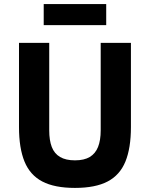

<svg xmlns="http://www.w3.org/2000/svg" viewBox="-20 -908 734 940"><path d="M73 -698H221V-270Q221 -221 233.5 -188.5Q246 -156 274 -139.5Q302 -123 347 -123Q392 -123 419.5 -139.5Q447 -156 460 -188.5Q473 -221 473 -270V-698H621V-286Q621 -183 594 -117Q567 -51 507 -19.5Q447 12 347 12Q247 12 187 -19.5Q127 -51 100 -117Q73 -183 73 -286ZM194 -785V-888H500V-785Z"/></svg>

Font: IBM Plex Sans
Style: Regular
Weight: 400
Designer: Mike Abbink, Paul van der Laan, Pieter van Rosmalen
Foundry: Bold Monday
Version: Version 3.201